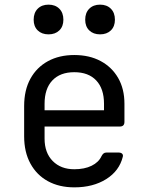

<svg xmlns="http://www.w3.org/2000/svg" viewBox="-20 -797 640 827"><path d="M300 10Q235 10 186.5 -16.5Q138 -43 111 -92.5Q84 -142 84 -210V-340Q84 -409 111 -458Q138 -507 186.5 -533.5Q235 -560 300 -560Q365 -560 413.5 -534Q462 -508 489 -461Q516 -414 516 -350V-272Q516 -252 496 -252H172V-200Q172 -139 207 -103.5Q242 -68 300 -68Q344 -68 374.5 -83Q405 -98 417 -124Q421 -132 426 -136Q431 -140 439 -140H490Q501 -140 506 -135Q511 -130 509 -122Q494 -61 437.5 -25.5Q381 10 300 10ZM428 -313V-350Q428 -415 394.5 -450.5Q361 -486 300 -486Q239 -486 205.5 -450.5Q172 -415 172 -350V-322H435ZM411 -649Q382 -649 364.5 -666Q347 -683 347 -712Q347 -742 364.5 -759.5Q382 -777 411 -777Q440 -777 457.5 -759.5Q475 -742 475 -712Q475 -683 457.5 -666Q440 -649 411 -649ZM189 -649Q160 -649 142.5 -666Q125 -683 125 -712Q125 -742 142.5 -759.5Q160 -777 189 -777Q218 -777 235.5 -759.5Q253 -742 253 -712Q253 -683 235.5 -666Q218 -649 189 -649Z"/></svg>

Font: Pitagon Sans Mono
Style: Regular
Weight: 400
Monospace: yes
Designer: Travis Tran
Foundry: Pitagon
Version: Version 1.001;gftools[0.9.26]